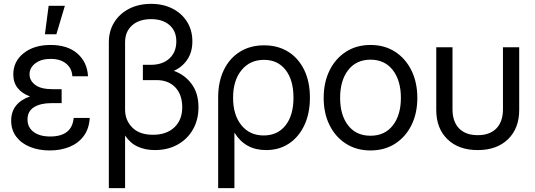

<svg xmlns="http://www.w3.org/2000/svg" viewBox="-20 -757 2734 981"><path d="M234.4 11.7Q178.2 11.7 133.5 -6.3Q88.9 -24.4 63 -58.6Q37.1 -92.8 37.1 -140.6Q37.1 -187 62.5 -218Q87.9 -249 133.3 -264.2Q92.3 -279.3 70.1 -307.4Q47.9 -335.4 47.9 -377Q47.9 -442.9 100.6 -485.1Q153.3 -527.3 238.8 -527.3Q325.2 -527.3 375.5 -483.4Q425.8 -439.5 429.7 -367.2H349.6Q347.7 -407.2 318.4 -431.6Q289.1 -456.1 238.8 -456.1Q189.9 -456.1 160.4 -433.3Q130.9 -410.6 130.9 -377Q130.9 -345.7 159.7 -323.5Q188.5 -301.3 249 -301.3H294.9V-230H241.2Q187.5 -230 154.1 -209.5Q120.6 -189 120.6 -146.5Q120.6 -106 151.9 -82.8Q183.1 -59.6 236.3 -59.6Q347.7 -59.6 356.4 -154.3H438.5Q435.1 -98.1 407.2 -61.3Q379.4 -24.4 334.5 -6.3Q289.6 11.7 234.4 11.7ZM209.5 -582 228.5 -727.5H311.5L268.1 -582Z M536.1 204.1V-541Q536.1 -598.6 563.5 -642.8Q590.8 -687 639.6 -712.2Q688.5 -737.3 752 -737.3Q814 -737.3 861.6 -712.9Q909.2 -688.5 936 -645.3Q962.9 -602.1 962.9 -545.9Q962.9 -491.2 937.3 -452.9Q911.6 -414.6 868.2 -395Q923.8 -375.5 959 -328.1Q994.1 -280.8 994.1 -209Q994.1 -145 965.8 -95.5Q937.5 -45.9 887.2 -18.1Q836.9 9.8 771.5 9.8Q722.2 9.8 683.6 -7.8Q645 -25.4 619.1 -64.5V204.1ZM761.7 -68.4Q830.6 -68.4 870.8 -106.2Q911.1 -144 911.1 -209Q911.1 -272.9 876 -310.3Q840.8 -347.7 780.3 -347.7H710V-425.8H750Q810.5 -425.8 845.7 -458.3Q880.9 -490.7 880.9 -545.9Q880.9 -598.1 846.2 -628.7Q811.5 -659.2 752 -659.2Q690.9 -659.2 655 -627.4Q619.1 -595.7 619.1 -541V-197.3Q619.1 -142.6 655.8 -105.5Q692.4 -68.4 761.7 -68.4Z M1094.7 204.1V-258.8Q1094.7 -339.8 1123.8 -399.7Q1152.8 -459.5 1205.6 -492.4Q1258.3 -525.4 1329.1 -525.4Q1400.4 -525.4 1452.9 -492.4Q1505.4 -459.5 1534.4 -399.4Q1563.5 -339.4 1563.5 -257.8Q1563.5 -178.2 1535.4 -117.9Q1507.3 -57.6 1457 -23.9Q1406.7 9.8 1339.8 9.8Q1232.9 9.8 1178.7 -78.1H1177.7V204.1ZM1327.1 -64.9Q1398.4 -64.9 1439 -116.5Q1479.5 -168 1479.5 -257.8Q1479.5 -348.1 1439.2 -399.7Q1398.9 -451.2 1329.1 -451.2Q1256.8 -451.2 1213.9 -398.4Q1170.9 -345.7 1170.9 -257.8Q1170.9 -169.4 1213.4 -117.2Q1255.9 -64.9 1327.1 -64.9Z M1873 11.7Q1801.8 11.7 1747.8 -22.7Q1693.8 -57.1 1663.8 -117.7Q1633.8 -178.2 1633.8 -256.8Q1633.8 -335.9 1663.8 -397Q1693.8 -458 1747.8 -492.7Q1801.8 -527.3 1873 -527.3Q1944.8 -527.3 1998.5 -492.7Q2052.2 -458 2082.3 -397Q2112.3 -335.9 2112.3 -256.8Q2112.3 -178.2 2082.3 -117.7Q2052.2 -57.1 1998.5 -22.7Q1944.8 11.7 1873 11.7ZM1873 -63.5Q1946.3 -63.5 1987.3 -116.5Q2028.3 -169.4 2028.3 -256.8Q2028.3 -345.2 1987.1 -398.7Q1945.8 -452.1 1873 -452.1Q1800.3 -452.1 1759 -398.9Q1717.8 -345.7 1717.8 -256.8Q1717.8 -168.9 1758.8 -116.2Q1799.8 -63.5 1873 -63.5Z M2420.9 9.8Q2323.2 9.8 2266.1 -45.7Q2209 -101.1 2209 -195.3V-515.6H2292V-199.2Q2292 -135.7 2325.4 -101.1Q2358.9 -66.4 2420.9 -66.4Q2482.9 -66.4 2516.4 -101.1Q2549.8 -135.7 2549.8 -199.2V-515.6H2632.8V-195.3Q2632.8 -101.1 2575.7 -45.7Q2518.6 9.8 2420.9 9.8Z"/></svg>

Font: Inter Display
Style: Regular
Weight: 400
Designer: Rasmus Andersson
Foundry: rsms
Version: Version 4.001;git-9221beed3